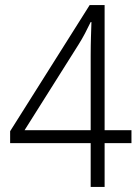

<svg xmlns="http://www.w3.org/2000/svg" viewBox="-20 -738 553 758"><path d="M499 -173V-224H393V-718H334L20 -220V-173H338V0H393V-173ZM338 -518V-224H77L290 -562C309 -592 323 -620 338 -651H341C340 -612 338 -577 338 -518Z"/></svg>

Font: Noto Sans SemiCondensed Light
Style: Regular
Weight: 300
Width: 4
Designer: Monotype Design Team
Foundry: Monotype Imaging Inc.
Version: Version 2.013